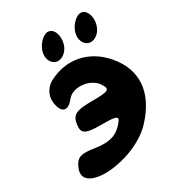

<svg xmlns="http://www.w3.org/2000/svg" viewBox="-230 -1185 1157 1267"><g transform="rotate(-30 348.5 -551.0)"><path d="M199 -758C153 -733 125 -683 130 -633C139 -541 188 -524 241 -592C289 -654 418 -642 465 -571C501 -517 486 -508 357 -508C236 -508 204 -492 194 -425C184 -358 210 -342 331 -342C464 -342 473 -334 416 -275C372 -229 312 -215 222 -229C117 -246 86 -235 59 -171C-14 6 403 -21 575 -204C723 -362 738 -531 612 -677C503 -804 344 -835 199 -758ZM499 -983C450 -891 525 -807 599 -871C660 -924 648 -1050 581 -1050C555 -1050 519 -1021 499 -983ZM249 -983C200 -891 275 -807 349 -871C410 -924 398 -1050 331 -1050C305 -1050 269 -1021 249 -983Z"/></g></svg>

Font: Hussar Skorodowane
Style: Ky
Weight: 700
Foundry: Cannot Into Space Fonts
Version: Version 0.892